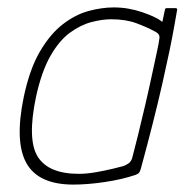

<svg xmlns="http://www.w3.org/2000/svg" viewBox="-20 -492 524 518"><path d="M178 6Q84 6 51.5 -51.5Q19 -109 44 -230Q60 -306 88 -353.5Q116 -401 150 -427Q184 -453 219.5 -462.5Q255 -472 287 -472Q326 -472 364 -459Q402 -446 418 -433L425 -466Q425 -468 426.5 -469Q428 -470 429 -470H454Q458 -470 458 -466Q455 -449 450 -420.5Q445 -392 437 -353.5Q429 -315 418 -266.5Q407 -218 392.5 -160.5Q378 -103 360 -37Q359 -33 356.5 -28Q354 -23 345 -20Q310 -8 263.5 -1Q217 6 178 6ZM193 -23Q214 -23 239.5 -27.5Q265 -32 285.5 -37Q306 -42 313 -44Q319 -46 326.5 -51Q334 -56 337 -67Q344 -93 353 -130Q362 -167 371.5 -207.5Q381 -248 389 -285.5Q397 -323 403 -350.5Q409 -378 410 -388Q411 -394 408.5 -398.5Q406 -403 398 -407Q376 -419 347.5 -429.5Q319 -440 280 -440Q256 -440 227 -432.5Q198 -425 169 -404Q140 -383 116 -341Q92 -299 77 -230Q53 -115 82 -69Q111 -23 193 -23Z"/></svg>

Font: Glory Thin
Style: Italic
Weight: 100
Italic angle: -12°
Designer: Robert Leuschke
Foundry: Robert Leuschke
Version: Version 1.011